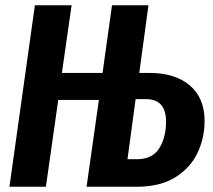

<svg xmlns="http://www.w3.org/2000/svg" viewBox="-20 -712 813 732"><path d="M760 -251Q760 -187 733.5 -130Q707 -73 649 -36.5Q591 0 501 0H310L357 -331H202L155 0H16L113 -692H253L216 -434H371L407 -692H546L511 -434H549Q648 -434 704 -386Q760 -338 760 -251ZM613 -248Q613 -334 537 -334H497L466 -105H502Q561 -105 587 -146.5Q613 -188 613 -248Z"/></svg>

Font: Fira Sans Extra Condensed SemiBold
Style: Italic
Weight: 600
Width: 3
Italic angle: -8°
Designer: Carrois Corporate & Edenspiekermann AG
Foundry: Carrois Corporate GbR & Edenspiekermann AG
Version: Version 4.203